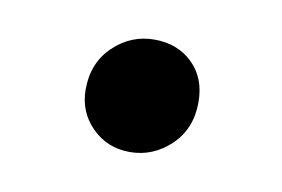

<svg xmlns="http://www.w3.org/2000/svg" viewBox="-33 -387 333 227"><g transform="rotate(10 133.5 -274.0)"><path d="M132 -206Q105 -206 86.5 -224.5Q68 -243 68 -270Q68 -302 89 -322Q110 -342 138 -342Q166 -342 184 -324.5Q202 -307 202 -278Q202 -246 181 -226Q160 -206 132 -206Z"/></g></svg>

Font: Montserrat Medium
Style: Italic
Weight: 500
Italic angle: -11.3°
Designer: Julieta Ulanovsky
Foundry: Julieta Ulanovsky
Version: Version 9.000; ttfautohint (v1.8.4.7-5d5b)